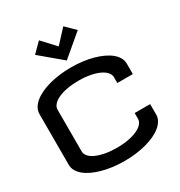

<svg xmlns="http://www.w3.org/2000/svg" viewBox="-237 -1199 1285 1374"><g transform="rotate(-30 406.0 -511.5)"><path d="M390.6 -756.8Q439.9 -756.8 485.8 -751Q531.7 -745.1 571.8 -734.1Q611.8 -723.1 644.8 -707.5Q677.7 -691.9 701.4 -672.4Q725.1 -652.8 738 -629.4Q751 -606 751 -580.1V-494.1H623V-542Q623 -563 606.9 -582.3Q590.8 -601.6 560.8 -616Q530.8 -630.4 487.8 -638.9Q444.8 -647.5 390.6 -647.5Q337.9 -647.5 294.9 -639.4Q252 -631.3 221.2 -617.2Q190.4 -603 173.8 -583.7Q157.2 -564.5 157.2 -542V-197.3Q157.2 -175.8 173.8 -156.7Q190.4 -137.7 221.2 -123.8Q252 -109.9 294.9 -101.8Q337.9 -93.8 390.6 -93.8Q444.8 -93.8 487.8 -102.3Q530.8 -110.8 560.8 -125Q590.8 -139.2 606.9 -158Q623 -176.8 623 -197.3V-246.1H751V-160.2Q751 -134.3 738 -111.1Q725.1 -87.9 701.4 -68.4Q677.7 -48.8 644.8 -33.4Q611.8 -18.1 571.8 -7.1Q531.7 3.9 485.8 9.8Q439.9 15.6 390.6 15.6Q341.3 15.6 295.4 9.8Q249.5 3.9 209.2 -7.1Q168.9 -18.1 136 -33.4Q103 -48.8 79.3 -68.4Q55.7 -87.9 42.5 -111.1Q29.3 -134.3 29.3 -160.2V-580.1Q29.3 -606 42.5 -629.4Q55.7 -652.8 79.3 -672.4Q103 -691.9 136 -707.5Q168.9 -723.1 209.2 -734.1Q249.5 -745.1 295.4 -751Q341.3 -756.8 390.6 -756.8ZM567.4 -963.9 390.6 -814.5 213.9 -962.9 290 -1039.1 390.6 -930.7 491.2 -1039.1Z"/></g></svg>

Font: Revalia
Style: Regular
Weight: 400
Designer: Johan Kallas, Mihkel Virkus
Foundry: Johan Kallas, Mihkel Virkus
Version: Version 1.001